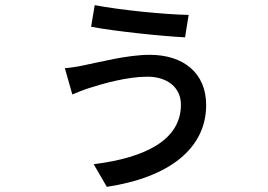

<svg xmlns="http://www.w3.org/2000/svg" viewBox="-20 -664 1040 746"><path d="M683 -257C683 -121 546 -51 344 -26L395 62C639 25 781 -88 781 -256C781 -381 692 -451 562 -451C474 -451 365 -422 309 -411C287 -406 257 -401 232 -399L261 -297C277 -304 307 -316 330 -323C381 -339 473 -366 553 -366C629 -366 683 -325 683 -257ZM348 -644 334 -560C422 -543 612 -523 699 -519L713 -606C617 -608 447 -625 348 -644Z"/></svg>

Font: Noto Sans CJK KR Medium
Style: Regular
Weight: 500
Designer: Ryoko NISHIZUKA (kana & ideographs); Paul D. Hunt (Latin, Greek & Cyrillic); Wenlong ZHANG (bopomofo); Sandoll Communica
Foundry: Adobe Systems Incorporated
Version: Version 1.004;PS 1.004;hotconv 1.0.82;makeotf.lib2.5.63406